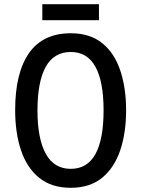

<svg xmlns="http://www.w3.org/2000/svg" viewBox="-20 -933 671 912"><path d="M579 -409Q579 -302 551 -219Q523 -136 465 -88.5Q407 -41 316 -41Q224 -41 165.5 -89Q107 -137 79.5 -220Q52 -303 52 -410Q52 -587 118 -681Q184 -775 316 -775Q407 -775 465 -728.5Q523 -682 551 -599Q579 -516 579 -409ZM158 -409Q158 -274 197.5 -202.5Q237 -131 316 -131Q395 -131 433.5 -201.5Q472 -272 472 -409Q472 -545 433.5 -615.5Q395 -686 316 -686Q236 -686 197 -615Q158 -544 158 -409ZM450 -913V-837H181V-913Z"/></svg>

Font: Noto Sans Tamil UI Condensed Medium
Style: Regular
Weight: 500
Width: 3
Designer: Jelle Bosma - Monotype Design Team
Foundry: Monotype Imaging Inc.
Version: Version 2.004; ttfautohint (v1.8.4.7-5d5b)